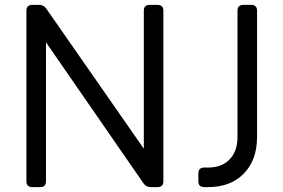

<svg xmlns="http://www.w3.org/2000/svg" viewBox="-20 -765 1159 785"><path d="M112 0Q88 0 88 -24V-721Q88 -745 112 -745H140Q159 -745 169 -730L568 -157V-721Q568 -745 592 -745H624Q648 -745 648 -721V-24Q648 0 624 0H596Q577 0 567 -15L168 -592V-24Q168 0 144 0ZM815 0Q791 0 791 -24V-56Q791 -80 815 -80H831Q887 -80 919 -113.5Q951 -147 951 -205V-721Q951 -745 975 -745H1007Q1031 -745 1031 -721V-205Q1031 -111 977 -55.5Q923 0 831 0Z"/></svg>

Font: Pitagon Sans Text
Style: Regular
Weight: 400
Designer: Travis Tran
Foundry: Pitagon
Version: Version 1.001; ttfautohint (v1.8.4.7-5d5b);gftools[0.9.26]